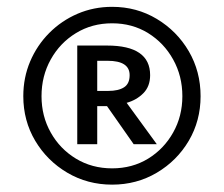

<svg xmlns="http://www.w3.org/2000/svg" viewBox="-20 -766 640 548"><path d="M300 -746.5Q370 -746.5 427.5 -712Q485 -677.5 518.8 -619.8Q552.5 -562 552.5 -491.5Q552.5 -421.5 518.8 -364.2Q485 -307 427.5 -273Q370 -239 300 -239Q230 -239 172.2 -273Q114.5 -307 80.5 -364.2Q46.5 -421.5 46.5 -491.5Q46.5 -544.5 66 -590.5Q85.5 -636.5 120.5 -671.8Q155.5 -707 201.5 -726.8Q247.5 -746.5 300 -746.5ZM300 -699.5Q242.5 -699.5 196.8 -671.5Q151 -643.5 124.8 -596.2Q98.5 -549 98.5 -491.5Q98.5 -434.5 124.8 -387.8Q151 -341 196.8 -313.2Q242.5 -285.5 300 -285.5Q357.5 -285.5 402.8 -313.2Q448 -341 474.2 -387.8Q500.5 -434.5 500.5 -491.5Q500.5 -549 474.2 -596.2Q448 -643.5 402.8 -671.5Q357.5 -699.5 300 -699.5ZM285.5 -636Q408.5 -636 408.5 -551.5Q408.5 -519.5 389.2 -500Q370 -480.5 341.5 -472.5L427.5 -354.5H361.5L285.5 -463H257.5V-354.5H200.5V-636ZM287 -592.5H257.5V-506.5H289Q318 -506.5 334 -516.8Q350 -527 350 -551.5Q350 -592.5 287 -592.5Z"/></svg>

Font: Fira Code Light
Style: Regular
Weight: 400
Monospace: yes
Version: Version 5.002